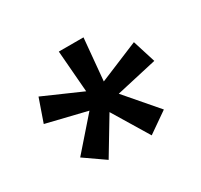

<svg xmlns="http://www.w3.org/2000/svg" viewBox="-95 -843 679 647"><g transform="rotate(-30 245.0 -519.5)"><path d="M160 -320 81 -375 187 -496 31 -534 62 -623 210 -558 197 -720H293L278 -557L432 -621L460 -532L301 -496L406 -374L327 -319L243 -458Z"/></g></svg>

Font: Chivo Medium SemiBold
Style: Regular
Weight: 600
Version: Version 2.002